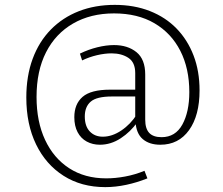

<svg xmlns="http://www.w3.org/2000/svg" viewBox="-20 -661 917 788"><path d="M412 107Q314 107 241 60.5Q168 14 128 -68.5Q88 -151 88 -261Q88 -349 114 -419.5Q140 -490 188.5 -539.5Q237 -589 303.5 -615Q370 -641 451 -641Q531 -641 595.5 -615.5Q660 -590 705 -543.5Q750 -497 774.5 -433Q799 -369 799 -290Q799 -187 756 -127Q713 -67 638 -67Q593 -67 566 -90Q539 -113 536 -162L544 -160Q516 -120 475.5 -93.5Q435 -67 390 -67Q360 -67 336 -80Q312 -93 298.5 -118.5Q285 -144 285 -180Q285 -234 319 -263.5Q353 -293 432 -293H546L535 -284V-361Q535 -405 507 -423.5Q479 -442 438 -442Q410 -442 378 -434.5Q346 -427 317 -413L308 -441Q343 -458 379.5 -467Q416 -476 448 -476Q504 -476 540 -447Q576 -418 576 -355V-170Q576 -133 592.5 -115.5Q609 -98 643 -98Q700 -98 728.5 -150Q757 -202 757 -283Q757 -380 720 -452.5Q683 -525 614 -565.5Q545 -606 448 -606Q352 -606 280 -564.5Q208 -523 169 -446.5Q130 -370 130 -263Q130 -162 165 -87Q200 -12 264 29.5Q328 71 416 71Q453 71 493.5 63.5Q534 56 573 40L585 71Q543 88 498.5 97.5Q454 107 412 107ZM402 -100Q440 -100 478 -125.5Q516 -151 542 -192L535 -170V-275L546 -265H439Q377 -265 352.5 -244Q328 -223 328 -183Q328 -143 348.5 -121.5Q369 -100 402 -100Z"/></svg>

Font: Bitter Thin Light
Style: Regular
Weight: 300
Version: Version 2.002